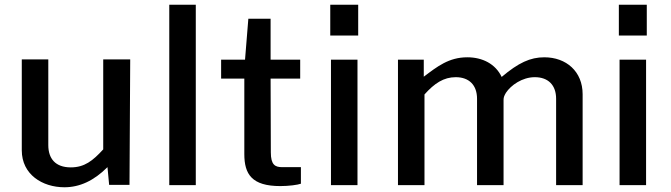

<svg xmlns="http://www.w3.org/2000/svg" viewBox="-20 -782 2834 811"><path d="M252 9C316 9 376 -18 434 -76L441 -1H527L530 -531H416V-151C372 -103 337 -75 279 -75C214 -75 184 -112 184 -169V-531H72V-147C72 -45 159 9 252 9Z M807 0V-762H695V0Z M1248 -530H1123V-703H1029L1015 -530H914V-450H1012V-131C1012 -46 1044 4 1164 4C1200 4 1237 -1 1251 -6V-76H1171C1142 -76 1124 -86 1124 -138L1123 -450H1248Z M1378 -530V0H1490V-530ZM1375 -762V-632H1493V-762Z M1773 0V-383C1815 -430 1854 -456 1905 -456C1962 -456 1995 -422 1995 -365V0H2107V-360C2107 -371 2110 -378 2117 -390C2138 -422 2186 -456 2239 -456C2296 -456 2329 -422 2329 -365V0H2441V-384C2441 -480 2372 -540 2279 -540C2220 -540 2170 -517 2099 -457C2073 -512 2018 -540 1954 -540C1876 -540 1827 -501 1770 -458V-530H1661V0Z M2597 -530V0H2709V-530ZM2594 -762V-632H2712V-762Z"/></svg>

Font: Cheyenne Sans Medium
Style: Regular
Weight: 500
Designer: The Public Sans project authors (U.S. Web Design System), Libre Franklin designed by Pablo Impallari and Rodrigo Fuenzal
Foundry: The Cheyenne Sans Project Authors
Version: Version 2.007